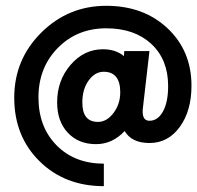

<svg xmlns="http://www.w3.org/2000/svg" viewBox="-20 -618 676 658"><path d="M335.9 20Q202.1 20 115.5 -65.4Q28.8 -150.9 28.8 -283.2Q28.8 -414.1 121.3 -506.1Q213.9 -598.1 344.2 -598.1Q472.2 -598.1 554.2 -521Q636.2 -443.8 636.2 -324.2Q636.2 -238.3 596.2 -183.1Q556.2 -127.9 492.2 -127.9Q431.2 -127.9 407.2 -168.9Q365.2 -124 309.1 -124Q249 -124 212.4 -163.1Q175.8 -202.1 175.8 -267.1Q175.8 -342.3 221.9 -395.8Q268.1 -449.2 333 -449.2Q376 -449.2 404.8 -425.8L405.8 -442.9H492.2L470.2 -252Q463.4 -204.1 492.2 -204.1Q521 -204.1 538.6 -236.1Q556.2 -268.1 556.2 -323.2Q556.2 -414.1 498.5 -467.5Q440.9 -521 344.2 -521Q244.1 -521 178 -453.6Q111.8 -386.2 111.8 -284.2Q111.8 -183.1 173.8 -120.1Q235.8 -57.1 335.9 -57.1ZM315.9 -200.2Q345.7 -200.2 368.9 -230.7Q392.1 -261.2 392.1 -301.8Q392.1 -371.6 335.9 -372.1Q305.2 -372.1 283.7 -342Q262.2 -312 262.2 -267.1Q261.7 -200.2 315.9 -200.2Z"/></svg>

Font: Oakes Grotesk
Style: SemiBold Italic
Weight: 600
Designer: Samuel Oakes
Foundry: Samuel Oakes
Version: Version 1.0 | wf-rip DC20170320